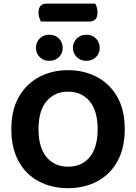

<svg xmlns="http://www.w3.org/2000/svg" viewBox="-20 -1004 738 1041"><path d="M465.8 -887.4H201.4Q197.4 -895.3 193.1 -908Q188.8 -920.6 188.8 -934.2Q188.8 -961.7 200.6 -973Q212.4 -984.3 231.3 -984.3H496.1Q501.7 -976 505 -963.6Q508.4 -951.1 508.4 -937.4Q508.4 -910 497 -898.7Q485.7 -887.4 465.8 -887.4ZM656.4 -304Q656.4 -200 616.1 -128.4Q575.8 -56.8 506.2 -20.3Q436.7 16.3 348.6 16.3Q260.7 16.3 191.1 -20.3Q121.6 -56.8 81.5 -128.4Q41.5 -200 41.5 -304Q41.5 -408 82.4 -479.2Q123.4 -550.3 193 -587Q262.6 -623.6 348.6 -623.6Q435.2 -623.6 505 -587Q574.8 -550.3 615.6 -479.2Q656.4 -408 656.4 -304ZM509.4 -304Q509.4 -403.2 465.8 -455.2Q422.2 -507.1 348.6 -507.1Q276.5 -507.1 232.6 -455.5Q188.8 -403.9 188.8 -303.7Q188.8 -203.5 232.6 -151.8Q276.4 -100.2 349.2 -100.2Q422.7 -100.2 466.1 -151.8Q509.4 -203.5 509.4 -304ZM319.9 -744.6Q319.9 -715 299.6 -694.6Q279.3 -674.2 246.5 -674.2Q215.2 -674.2 195.1 -694.6Q175 -715 175 -744.6Q175 -774.2 195.1 -795Q215.2 -815.7 246.5 -815.7Q279.3 -815.7 299.6 -795Q319.9 -774.2 319.9 -744.6ZM520.6 -744.6Q520.6 -715 500.5 -694.6Q480.4 -674.2 447.9 -674.2Q416.9 -674.2 396.1 -694.6Q375.4 -715 375.4 -744.6Q375.4 -774.2 396.1 -795Q416.9 -815.7 447.9 -815.7Q480.4 -815.7 500.5 -795Q520.6 -774.2 520.6 -744.6Z"/></svg>

Font: Baloo Tamma 2
Style: Regular
Weight: 400
Designer: Divya Kowshik, Shuchita Grover and Ek Type
Foundry: Ek Type
Version: Version 1.700